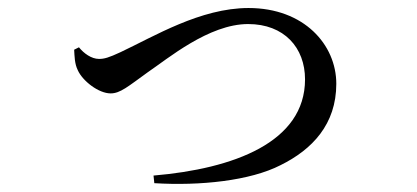

<svg xmlns="http://www.w3.org/2000/svg" viewBox="-20 -473 1040 479"><path d="M165 -349C166 -333 166 -314 174 -298C186 -271 226 -240 256 -240C280 -240 299 -257 349 -293C398 -326 501 -413 599 -413C689 -413 741 -354 741 -275C741 -118 563 -52 363 -35L365 -16C479 -9 604 -22 680 -61C759 -100 819 -163 819 -264C819 -361 739 -453 600 -453C480 -453 364 -382 281 -343C251 -329 240 -326 227 -326C208 -326 189 -340 177 -355Z"/></svg>

Font: Noto Serif SC Medium
Style: Regular
Weight: 500
Designer: Ryoko NISHIZUKA 西塚涼子 (kana & ideographs); Frank Grießhammer (Latin, Greek & Cyrillic); Wenlong ZHANG 张文龙 (bopomofo); San
Foundry: Adobe Systems Incorporated
Version: Version 1.001;PS 1.001;hotconv 16.6.54;makeotf.lib2.5.65590